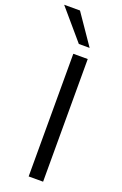

<svg xmlns="http://www.w3.org/2000/svg" viewBox="-226 -987 661 1037"><g transform="rotate(20 105.0 -468.5)"><path d="M88 0V-705H171V0ZM98 -765 -49 -937H42L160 -765Z"/></g></svg>

Font: Mulish ExtraLight
Style: Regular
Weight: 400
Version: Version 3.603